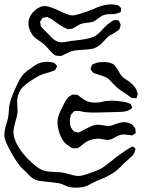

<svg xmlns="http://www.w3.org/2000/svg" viewBox="-23 -819 665 885"><path d="M547 -393Q522 -410 517 -415Q517 -415 497 -435Q480 -454 469 -461Q460 -466 440 -472Q426 -476 419 -479Q410 -482 407 -484Q402 -488 398 -496Q394 -500 394 -500Q394 -502 395 -503Q396 -504 396 -506Q397 -509 398 -513Q399 -517 401 -520Q402 -521 404.5 -522Q407 -523 408 -524Q423 -530 428 -531Q446 -533 456 -533Q487 -533 505 -519L511 -510Q516 -504 524 -490Q534 -472 541 -465Q547 -459 558 -452.5Q569 -446 576 -440Q596 -424 605 -407L610 -392Q612 -388 612 -386Q612 -384 609 -375Q608 -373 607.5 -370.5Q607 -368 606 -366L598 -367H589Q583 -367 576.5 -372.5Q570 -378 567 -380Q561 -385 547 -393ZM595 -112Q593 -108 590.5 -105.5Q588 -103 587 -101L565 -81L548 -66Q541 -59 532 -49.5Q523 -40 517 -35Q492 -14 443 7L420 16L400 26Q377 40 360 43Q344 46 326 46Q309 46 295 43Q286 40 273 34Q260 28 250 26Q228 22 186 18Q180 17 165.5 15.5Q151 14 141 10Q126 4 112.5 -10Q99 -24 95 -28L75 -47Q50 -75 20 -132Q9 -153 3 -168.5Q-3 -184 -3 -199Q-3 -213 1 -228Q5 -243 6 -246Q8 -252 13 -271Q16 -283 18 -308Q18 -323 21 -338Q26 -364 48 -412Q60 -439 68.5 -454Q77 -469 89 -481Q100 -492 119 -504Q122 -506 135 -515.5Q148 -525 161 -529Q176 -534 197 -534Q207 -534 219 -531L227 -529Q233 -523 233 -523Q234 -521 237 -518.5Q240 -516 240 -515Q241 -514 239 -511Q237 -508 237 -507Q236 -505 234.5 -501.5Q233 -498 231 -497Q230 -496 227.5 -494.5Q225 -493 224 -493Q219 -491 214.5 -489.5Q210 -488 205 -486Q179 -479 169 -475Q149 -467 121 -448Q91 -428 79 -414Q68 -401 62 -384Q56 -367 56 -350L57 -329Q58 -322 58 -308Q58 -290 48 -258Q47 -254 43 -238.5Q39 -223 39 -210Q39 -186 56 -152Q79 -109 124 -69Q126 -67 140 -55Q154 -43 168 -37Q181 -31 194.5 -29Q208 -27 230 -26Q247 -26 256 -25Q273 -23 300 -15Q323 -8 339 -8Q351 -8 365.5 -12.5Q380 -17 385 -19Q394 -23 405 -26Q430 -35 445 -43Q461 -53 491 -77Q507 -91 516 -97Q518 -99 538 -113L560 -128L580 -140Q581 -141 583 -142Q585 -143 588 -144Q590 -144 594 -140Q595 -140 598 -138.5Q601 -137 601 -131Q600 -128 598.5 -121.5Q597 -115 595 -112ZM536 -198Q524 -196 507 -186Q499 -181 490.5 -177.5Q482 -174 473 -174Q466 -174 454 -176.5Q442 -179 433 -180Q410 -180 389 -172Q386 -171 380 -168Q374 -165 370 -162Q363 -157 357 -152Q351 -147 344 -142Q335 -136 335 -136Q332 -135 328 -135.5Q324 -136 322 -136L314 -135Q304 -138 283 -154Q264 -169 251 -205Q242 -234 242 -254Q242 -267 245 -279Q247 -288 255 -306L263 -323Q266 -328 272 -340.5Q278 -353 285 -362Q292 -372 294 -373Q296 -375 298.5 -376Q301 -377 303 -378Q304 -379 307 -381Q310 -383 312 -383H315Q321 -383 323 -382Q325 -382 328 -382.5Q331 -383 333 -382Q336 -381 338.5 -379Q341 -377 342 -376Q347 -372 354 -367Q361 -362 369 -357Q388 -346 417 -346Q428 -346 433 -347Q447 -349 454 -351Q458 -352 463 -353Q468 -354 475 -354Q481 -355 494 -355Q513 -355 553 -349Q559 -348 573 -342Q574 -342 576.5 -341.5Q579 -341 580 -339L583 -331Q586 -325 586 -322Q586 -321 582 -318Q578 -315 576 -314Q561 -303 525 -303Q506 -303 491 -302Q403 -299 385 -301Q377 -301 363 -303Q358 -304 349.5 -306Q341 -308 333 -308Q330 -307 326.5 -307.5Q323 -308 320 -307Q318 -306 315.5 -303Q313 -300 312 -299Q305 -292 305 -292Q304 -290 303.5 -287Q303 -284 302 -282Q299 -272 299 -259Q299 -242 305 -230Q306 -228 314 -217Q315 -216 316 -215Q317 -214 318 -213Q319 -212 324 -212Q326 -211 330.5 -209.5Q335 -208 338 -208Q342 -209 346.5 -211.5Q351 -214 353 -215Q360 -218 374 -226Q396 -237 399 -238Q414 -244 430 -244Q443 -244 454 -241Q476 -237 486 -239Q490 -240 493.5 -241.5Q497 -243 501 -244Q506 -246 521.5 -251Q537 -256 550 -256Q576 -254 589 -242Q591 -241 593 -237Q595 -233 596 -232Q597 -231 598.5 -229.5Q600 -228 601 -225Q602 -224 601.5 -221Q601 -218 601 -217Q604 -209 602 -205L595 -201Q591 -196 586 -195L578 -196L554 -199Q541 -199 536 -198ZM528 -686Q527 -683 520 -678Q517 -676 497 -663Q481 -655 474 -649Q469 -644 465 -639.5Q461 -635 457 -631Q450 -623 442 -615.5Q434 -608 426 -604Q414 -596 399 -593.5Q384 -591 354 -589Q349 -589 336.5 -588Q324 -587 316 -585Q304 -583 290.5 -576Q277 -569 272 -567Q269 -566 265.5 -564Q262 -562 257 -561H254L242 -562Q236 -562 233 -563Q233 -563 224 -569Q212 -578 200 -594L186 -609Q179 -617 161 -629Q143 -641 135 -648Q123 -661 115.5 -678Q108 -695 108 -712Q108 -718 110 -728Q114 -744 126 -759Q129 -763 145 -777Q149 -781 159 -785Q171 -791 184 -791Q196 -791 215 -784Q234 -777 253 -768Q269 -760 284.5 -754Q300 -748 309 -748Q324 -748 348 -756Q370 -762 410 -778Q417 -782 433 -788Q466 -799 490 -799Q496 -799 510 -797Q517 -797 520 -795Q523 -794 525 -791.5Q527 -789 529 -788Q535 -782 535 -782Q536 -781 535 -778Q534 -775 534 -774Q534 -773 534.5 -769.5Q535 -766 533 -764L526 -760Q511 -755 502 -754Q497 -754 479 -753.5Q461 -753 447 -746Q447 -746 429 -734Q416 -723 411 -721Q401 -716 378 -714Q358 -712 348 -708Q342 -705 333.5 -700Q325 -695 320 -692L310 -687Q308 -686 304 -686Q300 -686 298 -685L289 -684L282 -688Q268 -693 258 -701L238 -714Q220 -729 202 -737L194 -741Q192 -741 180 -738Q176 -738 174 -737Q172 -736 170 -732Q168 -728 167 -726Q162 -721 162 -719V-717Q162 -713 164 -709Q164 -701 165 -698L172 -690Q179 -681 195 -667Q200 -662 211 -650Q222 -638 234.5 -631Q247 -624 261 -624Q271 -624 284 -626.5Q297 -629 303 -630L329 -633Q369 -637 389 -643Q408 -648 420 -656Q436 -667 451 -685Q472 -708 486 -716Q489 -718 494 -721.5Q499 -725 502 -726Q505 -727 509 -726.5Q513 -726 515 -726Q522 -726 523 -725Q525 -724 525 -723Q525 -722 526 -721Q532 -711 533 -703Q530 -689 528 -686Z"/></svg>

Font: Rubik-Burned
Style: Regular
Weight: 400
Designer: NaN (generative design), Hubert & Fischer (Rubik source font outlines)
Foundry: NaN, Hubert & Fischer
Version: Version 1.000